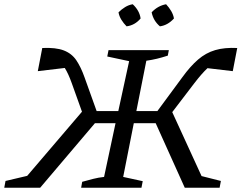

<svg xmlns="http://www.w3.org/2000/svg" viewBox="-40 -884 1137 904"><path d="M149 0H-20L-14 -32L88 -56L346 -358L298 -492Q282 -537 265 -564L138 -549L159 -658Q223 -661 260.5 -646.5Q298 -632 319.5 -600Q341 -568 358 -520L415 -361H517L568 -596L465 -618L471 -648H755L750 -622Q722 -613 699 -607.5Q676 -602 649 -598L602 -361H701L819 -521Q856 -572 892.5 -603.5Q929 -635 973 -648Q1017 -661 1077 -658L1056 -549L937 -563Q910 -538 874 -491L771 -356L909 -55L1000 -32L994 0H830L693 -304H590L540 -51L632 -31L626 0H342L347 -28Q376 -36 399.5 -42Q423 -48 450 -51L504 -304H407ZM585 -864Q617 -834 622 -797Q595 -765 556 -760Q542 -774 531.5 -791Q521 -808 518 -826Q532 -840 549 -850.5Q566 -861 585 -864ZM742 -864Q756 -849 766 -832Q776 -815 779 -797Q750 -765 713 -760Q682 -786 674 -826Q703 -857 742 -864Z"/></svg>

Font: Piazzolla SC
Style: Italic
Weight: 400
Italic angle: -11.3°
Designer: Juan Pablo del Peral
Foundry: Huerta Tipografica
Version: Version 1.330